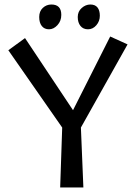

<svg xmlns="http://www.w3.org/2000/svg" viewBox="-20 -832 603 852"><path d="M339 -266 350 0H247L256 -266L17 -609L91 -663L304 -343L469 -670L546 -635ZM370.5 -702Q349 -702 337 -717Q325 -732 325 -756.5Q325 -781 342.5 -796.5Q360 -812 381 -812Q402 -812 412.5 -799Q423 -786 423 -762Q423 -738 407.5 -720Q392 -702 370.5 -702ZM208 -812Q252 -812 252 -766Q252 -739 235 -720.5Q218 -702 197.5 -702Q177 -702 165.5 -716.5Q154 -731 154 -756.5Q154 -782 170 -797Q186 -812 208 -812Z"/></svg>

Font: Fresca
Style: Regular
Weight: 400
Designer: Iván Moreno
Foundry: Fontstage
Version: Version 1.001